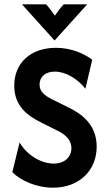

<svg xmlns="http://www.w3.org/2000/svg" viewBox="-20 -862 498 896"><path d="M234.7 -672.9 386.8 -841.7H277.1C261.8 -825 250 -809 236.1 -788.9C222.2 -809 210.4 -825 195.1 -841.7H82.6ZM227.1 13.9C352.8 13.9 431.2 -69.4 431.2 -177.8C431.2 -288.2 349.3 -336.1 300 -360.4L225.7 -397.2C187.5 -416 164.6 -434.7 164.6 -467.4C164.6 -501.4 189.6 -527.8 235.4 -527.8C286.1 -527.8 341 -495.8 378.5 -447.9L410.4 -583.3C374.3 -610.4 314.6 -638.9 241 -638.9C122.2 -638.9 46.5 -567.4 46.5 -462.5C46.5 -366 109 -321.5 173.6 -289.6L247.2 -252.8C270.8 -241 313.2 -218.1 313.2 -170.1C313.2 -129.9 281.9 -98.6 231.2 -98.6C169.4 -98.6 104.2 -140.3 71.5 -197.2L37.5 -58.3C78.5 -18.1 150.7 13.9 227.1 13.9Z"/></svg>

Font: Afacad
Style: Bold
Weight: 700
Designer: Kristian Moeller
Foundry: Dicotype
Version: Version 1.000